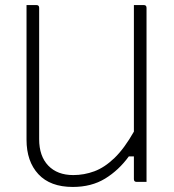

<svg xmlns="http://www.w3.org/2000/svg" viewBox="-20 -720 690 760"><path d="M268 20Q179 20 132 -30.5Q85 -81 85 -167V-700H124Q135 -700 135 -689V-169Q135 -102 171 -64.5Q207 -27 270 -27Q313 -27 353.5 -42Q394 -57 433 -94.5Q472 -132 510 -199V-700H549Q560 -700 560 -689V0H521Q510 0 510 -11V-101H490Q450 -46 396 -13Q342 20 268 20Z"/></svg>

Font: Recursive Sn Lnr St Lt
Style: Regular
Weight: 300
Version: Version 1.079;hotconv 1.0.112;makeotfexe 2.5.65598; ttfautoh